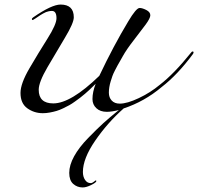

<svg xmlns="http://www.w3.org/2000/svg" viewBox="-20 -480 870 843"><path d="M523 -4Q452 59 398 137.5Q344 216 344 275Q344 296 353.5 310Q363 324 378 324Q385 324 392 318Q399 312 400 312Q403 312 403 315Q403 321 381 332Q359 343 343 343Q319 343 301.5 327.5Q284 312 284 279Q284 245 305.5 206Q327 167 367 126Q407 85 434 60.5Q461 36 502 3Q470 11 449 11Q420 11 403 -5Q386 -21 386 -45Q386 -76 400 -112Q399 -111 387.5 -100Q376 -89 371.5 -84.5Q367 -80 353.5 -68.5Q340 -57 332 -51Q324 -45 309.5 -34.5Q295 -24 284 -18Q273 -12 257.5 -4.5Q242 3 228.5 7Q215 11 199 14Q183 17 168 17Q130 17 100 -4.5Q70 -26 70 -72Q70 -113 109.5 -180.5Q149 -248 188.5 -310.5Q228 -373 228 -400Q228 -432 208 -432Q201 -432 194 -430.5Q187 -429 182 -427Q177 -425 169 -420.5Q161 -416 158 -414Q155 -412 146 -406Q137 -400 134 -398Q125 -392 124 -392Q120 -392 120 -396Q120 -400 126 -404Q207 -460 246 -460Q304 -460 304 -404Q304 -379 265.5 -315Q227 -251 188.5 -185Q150 -119 150 -86Q150 -26 214 -26Q291 -26 416 -147Q478 -278 543 -386Q578 -445 593 -445Q605 -445 622.5 -436Q640 -427 640 -413Q640 -400 619 -371.5Q598 -343 566.5 -302.5Q535 -262 519 -233Q517 -229 508 -213.5Q499 -198 495.5 -191.5Q492 -185 484.5 -170.5Q477 -156 473.5 -146Q470 -136 466 -123Q462 -110 460 -97.5Q458 -85 458 -73Q458 -52 470.5 -38.5Q483 -25 506 -25Q538 -25 589 -49Q640 -73 682 -108Q744 -156 818 -248Q822 -254 826 -254Q830 -254 830 -250Q830 -248 828 -244Q760 -152 690 -98Q614 -34 523 -4Z"/></svg>

Font: Miama Nueva
Style: Medium
Weight: 400
Italic angle: -28°
Version: Version 1.0